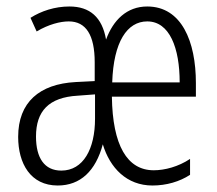

<svg xmlns="http://www.w3.org/2000/svg" viewBox="-20 -562 668 592"><path d="M434 -542C371 -542 329 -500 307 -440C295 -509 257 -542 194 -542C149 -542 107 -528 74 -507L93 -465C130 -487 166 -496 192 -496C245 -496 272 -454 272 -370V-312L213 -309C102 -303 36 -247 36 -140C36 -58 74 10 158 10C228 10 275 -35 297 -117C319 -44 371 10 450 10C493 10 534 -2 566 -23V-72C530 -48 488 -37 454 -37C372 -37 327 -114 325 -264H584V-306C584 -434 540 -542 434 -542ZM434 -496C503 -496 534 -414 534 -308H326C330 -433 372 -496 434 -496ZM220 -267 273 -271V-196C273 -103 237 -36 169 -36C117 -36 91 -75 91 -141C91 -219 130 -262 220 -267Z"/></svg>

Font: Noto Sans Thai Looped ExtraCondensed Light
Style: Regular
Weight: 300
Width: 2
Designer: Sasikarn Vongin, Ben Mitchell
Foundry: The Fontpad Ltd
Version: Version 1.001